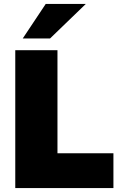

<svg xmlns="http://www.w3.org/2000/svg" viewBox="-20 -962 628 982"><path d="M96.2 -765.1 213.9 -941.9H418.9L235.8 -765.1ZM58.1 0V-705.1H273.9V-178.2H560.1V0Z"/></svg>

Font: Mulish ExtraBlack
Style: Regular
Weight: 1000
Designer: Vernon Adams
Foundry: Vernon Adams
Version: Version 3.603; ttfautohint (v1.8.3)